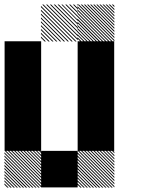

<svg xmlns="http://www.w3.org/2000/svg" viewBox="-21 -855 708 876"><path d="M500.8 -155.8 489.2 -167.5H495L500.8 -161.7ZM500.8 -141.7 475 -167.5H480.8L500.8 -147.5ZM500.8 -127.5 460.8 -167.5H466.7L500.8 -133.3ZM500.8 -113.3 446.7 -167.5H452.5L500.8 -119.2ZM500.8 -99.2 432.5 -167.5H438.3L500.8 -105ZM500.8 -85 418.3 -167.5H424.2L500.8 -90.8ZM500.8 -70.8 404.2 -167.5H410L500.8 -76.7ZM500.8 -56.7 390 -167.5H395.8L500.8 -62.5ZM500.8 -42.5 375.8 -167.5H381.7L500.8 -48.3ZM500.8 -28.3 361.7 -167.5H367.5L500.8 -34.2ZM500.8 -14.2 347.5 -167.5H353.3L500.8 -20ZM500.8 0 333.3 -167.5H339.2L500.8 -5.8ZM487.5 0.8 332.5 -154.2V-160L493.3 0.8ZM473.3 0.8 332.5 -140V-145.8L479.2 0.8ZM459.2 0.8 332.5 -125.8V-131.7L465 0.8ZM445 0.8 332.5 -111.7V-117.5L450.8 0.8ZM430 0.8 332.5 -96.7V-103.3L436.7 0.8ZM416.7 0.8 332.5 -83.3V-89.2L422.5 0.8ZM402.5 0.8 332.5 -69.2V-75L408.3 0.8ZM388.3 0.8 332.5 -55V-60.8L394.2 0.8ZM374.2 0.8 332.5 -40.8V-46.7L380 0.8ZM360 0.8 332.5 -26.7V-32.5L365.8 0.8ZM345.8 0.8 332.5 -12.5V-18.3L351.7 0.8ZM167.5 -155.8 155.8 -167.5H161.7L167.5 -161.7ZM167.5 -141.7 141.7 -167.5H147.5L167.5 -147.5ZM167.5 -127.5 127.5 -167.5H133.3L167.5 -133.3ZM167.5 -113.3 113.3 -167.5H119.2L167.5 -119.2ZM167.5 -99.2 99.2 -167.5H105L167.5 -105ZM167.5 -85 85 -167.5H90.8L167.5 -90.8ZM167.5 -70.8 70.8 -167.5H76.7L167.5 -76.7ZM167.5 -56.7 56.7 -167.5H62.5L167.5 -62.5ZM167.5 -42.5 42.5 -167.5H48.3L167.5 -48.3ZM167.5 -28.3 28.3 -167.5H34.2L167.5 -34.2ZM167.5 -14.2 14.2 -167.5H20L167.5 -20ZM167.5 0 0 -167.5H5.8L167.5 -5.8ZM154.2 0.8 -0.8 -154.2V-160L160 0.8ZM140 0.8 -0.8 -140V-145.8L145.8 0.8ZM125.8 0.8 -0.8 -125.8V-131.7L131.7 0.8ZM111.7 0.8 -0.8 -111.7V-117.5L117.5 0.8ZM96.7 0.8 -0.8 -96.7V-103.3L103.3 0.8ZM83.3 0.8 -0.8 -83.3V-89.2L89.2 0.8ZM69.2 0.8 -0.8 -69.2V-75L75 0.8ZM55 0.8 -0.8 -55V-60.8L60.8 0.8ZM40.8 0.8 -0.8 -40.8V-46.7L46.7 0.8ZM26.7 0.8 -0.8 -26.7V-32.5L32.5 0.8ZM12.5 0.8 -0.8 -12.5V-18.3L18.3 0.8ZM500.8 -822.5 489.2 -834.2H495L500.8 -828.3ZM500.8 -808.3 475 -834.2H480.8L500.8 -814.2ZM500.8 -794.2 460.8 -834.2H466.7L500.8 -800ZM500.8 -780 446.7 -834.2H452.5L500.8 -785.8ZM500.8 -765.8 432.5 -834.2H438.3L500.8 -771.7ZM500.8 -751.7 418.3 -834.2H424.2L500.8 -757.5ZM500.8 -737.5 404.2 -834.2H410L500.8 -743.3ZM500.8 -723.3 390 -834.2H395.8L500.8 -729.2ZM500.8 -709.2 375.8 -834.2H381.7L500.8 -715ZM500.8 -695 361.7 -834.2H367.5L500.8 -700.8ZM500.8 -680.8 347.5 -834.2H353.3L500.8 -686.7ZM500.8 -666.7 333.3 -834.2H339.2L500.8 -672.5ZM487.5 -665.8 332.5 -820.8V-826.7L493.3 -665.8ZM473.3 -665.8 332.5 -806.7V-812.5L479.2 -665.8ZM459.2 -665.8 332.5 -792.5V-798.3L465 -665.8ZM445 -665.8 332.5 -778.3V-784.2L450.8 -665.8ZM430 -665.8 332.5 -763.3V-770L436.7 -665.8ZM416.7 -665.8 332.5 -750V-755.8L422.5 -665.8ZM402.5 -665.8 332.5 -735.8V-741.7L408.3 -665.8ZM388.3 -665.8 332.5 -721.7V-727.5L394.2 -665.8ZM374.2 -665.8 332.5 -707.5V-713.3L380 -665.8ZM360 -665.8 332.5 -693.3V-699.2L365.8 -665.8ZM345.8 -665.8 332.5 -679.2V-685L351.7 -665.8ZM334.2 -829.2 329.2 -834.2H334.2ZM334.2 -811.7 311.7 -834.2H317.5L334.2 -817.5ZM334.2 -794.2 294.2 -834.2H300L334.2 -800ZM334.2 -776.7 276.7 -834.2H282.5L334.2 -782.5ZM334.2 -759.2 259.2 -834.2H264.2L334.2 -764.2ZM334.2 -741.7 241.7 -834.2H247.5L334.2 -747.5ZM334.2 -724.2 224.2 -834.2H230L334.2 -730ZM334.2 -706.7 206.7 -834.2H212.5L334.2 -712.5ZM334.2 -689.2 189.2 -834.2H195L334.2 -695ZM334.2 -671.7 171.7 -834.2H177.5L334.2 -677.5ZM322.5 -665.8 165.8 -822.5V-828.3L328.3 -665.8ZM305 -665.8 165.8 -805V-810.8L310.8 -665.8ZM287.5 -665.8 165.8 -787.5V-793.3L293.3 -665.8ZM270 -665.8 165.8 -770V-775.8L275.8 -665.8ZM252.5 -665.8 165.8 -752.5V-758.3L258.3 -665.8ZM235 -665.8 165.8 -735V-740.8L240.8 -665.8ZM217.5 -665.8 165.8 -717.5V-723.3L223.3 -665.8ZM200 -665.8 165.8 -700V-705.8L205.8 -665.8ZM182.5 -665.8 165.8 -682.5V-688.3L188.3 -665.8ZM334.2 -834.2H335L334.2 -835ZM166.7 -166.7H333.3V0H166.7ZM333.3 -333.3H500V-166.7H333.3ZM0 -333.3H166.7V-166.7H0ZM333.3 -500H500V-166.7H333.3ZM0 -500H166.7V-166.7H0ZM333.3 -666.7H500V-333.3H333.3ZM0 -666.7H166.7V-333.3H0Z"/></svg>

Font: 0xA000-Pixelated-Mono
Style: Pixelated-Mono
Weight: 400
Version: Version 0.1